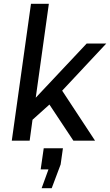

<svg xmlns="http://www.w3.org/2000/svg" viewBox="-20 -740 579 1010"><path d="M237 -720H143L42 0H136L151 -110L240 -190L366 0H480L307 -263L539 -511H436L168 -226ZM311 40H210L194 151H235L199 250H252L299 125Z"/></svg>

Font: Chivo
Style: Italic
Weight: 400
Italic angle: -8°
Designer: Hector Gatti
Foundry: Omnibus-Type
Version: Version 1.003;PS 001.003;hotconv 1.0.70;makeotf.lib2.5.58329